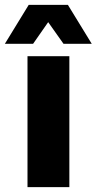

<svg xmlns="http://www.w3.org/2000/svg" viewBox="-52 -769 397 789"><path d="M61 0V-538H233V0ZM-32 -589 66 -749H227L325 -589H209L146 -678L84 -589Z"/></svg>

Font: Geist ExtBd
Style: Regular
Weight: 400
Designer: Basement.studio, Andrés Briganti, Mateo Zaragoza
Foundry: Basement.studio, Vercel, Andrés Briganti, Guido Ferreyra, Mateo Zaragoza
Version: Version 1.401